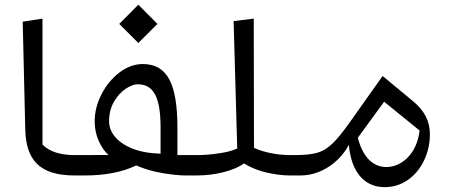

<svg xmlns="http://www.w3.org/2000/svg" viewBox="-20 -732 1903 801"><path d="M335.4 -85H291.5C231 -85 186 -99.6 157.2 -128.9V-654.3L74.7 -641.6L85.4 -191.9C88.4 -68.8 140.6 0 291.5 0H335.4Z M291.5 0H335.4C411.6 0 488.3 -12.2 548.3 -42C580.1 -27.8 615.7 -17.1 655.3 -10.3C694.8 -3.4 728.5 0 756.3 0H800.3V-85H720.2V-197.8C720.2 -383.3 677.7 -464.8 575.7 -464.8C542 -464.8 509.8 -453.1 479 -430.2C448.2 -406.7 422.9 -376.5 403.8 -339.4C384.8 -302.2 375 -264.6 375 -226.1C375 -195.8 380.9 -168.5 392.1 -143.6C403.3 -118.7 417 -99.1 432.6 -85.4L291.5 -85ZM435.1 -226.1C435.1 -256.8 441.9 -284.2 455.6 -307.6C469.2 -331.1 485.4 -349.1 504.4 -361.8C523.4 -374 539.6 -380.4 553.7 -380.4C624.5 -380.4 649.9 -320.8 649.9 -197.8V-90.8C602.5 -92.3 563 -99.6 530.8 -112.8C465.8 -139.6 435.1 -181.6 435.1 -226.1ZM477.5 -632.3 557.1 -552.7 636.7 -632.3 557.1 -712.4Z M1038.6 -654.3 954.6 -644 969.7 -112.3C950.2 -103.5 924.8 -96.7 893.1 -92.3C861.3 -87.4 830.6 -85 800.3 -85H756.3V0H800.3C838.9 0 876 -4.4 912.6 -13.7C949.2 -22.9 977.5 -35.2 998 -50.3C1024.4 -33.7 1055.2 -21 1089.8 -12.7C1124.5 -4.4 1158.2 0 1190.4 0H1234.4V-85H1190.4C1137.7 -85 1080.1 -96.2 1039.6 -115.2Z M1435.5 -127.9C1445.3 -12.2 1501.5 48.8 1585 48.8C1620.6 48.8 1652.8 38.6 1681.6 18.6C1710.4 -1.5 1732.9 -28.8 1749 -62.5C1765.1 -96.2 1773.4 -132.8 1773.4 -171.9C1773.4 -224.6 1752.9 -270 1698.7 -313.5L1576.2 -415L1439.5 -222.2C1410.2 -180.7 1385.7 -150.9 1366.2 -132.3C1346.2 -113.3 1325.7 -101.1 1303.7 -94.7C1281.7 -88.4 1251 -85 1212.4 -85H1190.4V0H1234.4C1316.9 0 1395.5 -53.2 1435.5 -127.9ZM1730.5 -187.5C1719.7 -90.8 1655.8 -35.2 1592.3 -35.2C1536.1 -35.2 1494.1 -75.7 1472.7 -157.2L1582.5 -307.6Z"/></svg>

Font: SG Kara Light
Style: Regular
Weight: 400
Designer: Damoon Khanjanzadeh
Version: Version 1.000